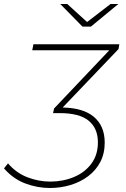

<svg xmlns="http://www.w3.org/2000/svg" viewBox="-116 -740 630 959"><path d="M133 199Q70 199 9.5 176Q-51 153 -96 101L-76 76Q-35 124 21 145.5Q77 167 135 167Q198 167 252.5 144.5Q307 122 340 78Q373 34 373 -29Q373 -99 327 -137Q281 -175 182 -175H149L154 -198L430 -489H45L51 -519H480L476 -495L197 -203Q298 -201 351 -158Q407 -112 407 -28Q407 27 385 69Q363 111 324.5 140Q286 169 236.5 184Q187 199 133 199ZM296 -607 185 -720H220L319 -630L436 -720H475L338 -607Z"/></svg>

Font: Montserrat Thin ExtraLight
Style: Italic
Weight: 250
Italic angle: -11.3°
Version: Version 9.000